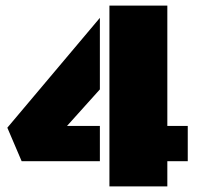

<svg xmlns="http://www.w3.org/2000/svg" viewBox="-20 -668 720 688"><path d="M579.6 -216.8H652.8V-90.3H579.6V0H372.1V-647.9H579.6ZM6.3 -210.4 337.9 -604V-347.7L220.2 -216.8H337.9V-90.3H57.6Z"/></svg>

Font: Black Ops One
Style: Regular
Weight: 400
Designer: James Grieshaber
Foundry: James Grieshaber
Version: Version 1.002